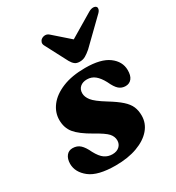

<svg xmlns="http://www.w3.org/2000/svg" viewBox="-176 -826 869 948"><g transform="rotate(-30 259.0 -352.0)"><path d="M220 -42.5Q245 -42.5 259.8 -56Q274.5 -69.5 274.5 -90.5Q274.5 -112.5 258.2 -130.8Q242 -149 188 -179Q127 -213.5 101.8 -244.2Q76.5 -275 76.5 -320Q76.5 -363 104.2 -399.2Q132 -435.5 185.5 -457.5Q239 -479.5 315 -479.5Q404.5 -479.5 448.2 -447Q492 -414.5 492.5 -366Q493 -334.5 480 -318Q467 -301.5 444.5 -301.5Q423 -301.5 407.2 -315Q391.5 -328.5 375.5 -363.5Q359 -394.5 339.8 -410.2Q320.5 -426 294.5 -426Q270 -426 255.2 -413Q240.5 -400 240.5 -377.5Q240.5 -357 257 -335.8Q273.5 -314.5 327 -281.5Q372 -254 396.5 -232Q421 -210 430.5 -187.5Q440 -165 440 -136.5Q440 -92.5 411 -58.8Q382 -25 329.5 -5.8Q277 13.5 206.5 13.5Q105.5 13.5 60 -22.2Q14.5 -58 14.5 -106.5Q15 -134.5 28 -151Q41 -167.5 63 -167.5Q89 -167.5 106 -151.8Q123 -136 138 -103.5Q156.5 -69 176 -55.8Q195.5 -42.5 220 -42.5ZM373.5 -550.5Q356 -535.5 341.5 -527.2Q327 -519 309 -519Q291 -519 280.8 -527.2Q270.5 -535.5 262 -550.5L196.5 -675.5Q190 -687 193.2 -696.8Q196.5 -706.5 204 -711.5Q213.5 -718 225.2 -718Q237 -718 247 -709L337.5 -629.5L471 -709Q486 -718 498 -718Q510 -718 515.5 -711.5Q520 -706.5 517.5 -696.8Q515 -687 502 -675.5Z"/></g></svg>

Font: Fraunces 9pt S000
Style: Bold Italic
Weight: 700
Italic angle: -16°
Version: Version 1.000; ttfautohint (v1.8.3)